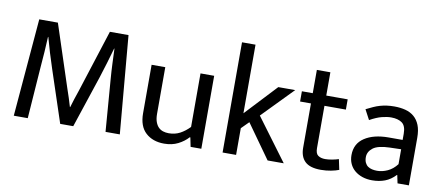

<svg xmlns="http://www.w3.org/2000/svg" viewBox="-65 -960 2801 1218"><g transform="rotate(10 1335.0 -350.5)"><path d="M117 -630H237L369 -228Q379 -199 388 -171.5Q397 -144 405 -116H407Q415 -144 423.5 -170Q432 -196 443 -228L572 -630H692L747 0H655L629 -334Q625 -383 623 -431.5Q621 -480 619 -530H617Q603 -481 588.5 -432Q574 -383 558 -334L447 0H363L252 -335Q235 -386 221 -432.5Q207 -479 193 -530H191Q189 -481 185.5 -432Q182 -383 178 -334L154 0H64Z M1184 -470H1272V0H1203L1191 -59H1187Q1161 -30 1122.5 -10.5Q1084 9 1033 9Q960 9 914.5 -32.5Q869 -74 869 -158V-470H957V-169Q957 -139 964.5 -118Q972 -97 984.5 -84.5Q997 -72 1014 -66.5Q1031 -61 1051 -61Q1091 -61 1123 -78Q1155 -95 1184 -125Z M1496 -172V0H1409V-710H1496V-268L1685 -470H1794L1601 -272L1803 0H1699L1543 -219Z M2132 -404H1994V-131Q1994 -96 2011.5 -84Q2029 -72 2057 -72Q2077 -72 2101 -76.5Q2125 -81 2143 -87L2157 -20Q2137 -12 2106 -6Q2075 0 2041 0Q1971 0 1939 -30.5Q1907 -61 1907 -119V-404H1837V-470H1907V-620H1994V-470H2132Z M2254 -428Q2278 -440 2299 -449.5Q2320 -459 2341 -465Q2362 -471 2384 -474Q2406 -477 2432 -477Q2471 -477 2503.5 -468.5Q2536 -460 2559.5 -440Q2583 -420 2596 -387.5Q2609 -355 2609 -306V0H2536L2525 -52H2523Q2492 -19 2455 -5Q2418 9 2373 9Q2339 9 2310.5 -0.5Q2282 -10 2261 -27.5Q2240 -45 2228.5 -70Q2217 -95 2217 -126Q2217 -200 2275.5 -238.5Q2334 -277 2430 -277H2520V-317Q2520 -368 2494 -386.5Q2468 -405 2424 -405Q2398 -405 2364.5 -396.5Q2331 -388 2288 -364ZM2521 -217 2447 -215Q2372 -213 2340.5 -188.5Q2309 -164 2309 -129Q2309 -108 2316 -93.5Q2323 -79 2334.5 -71Q2346 -63 2361.5 -59.5Q2377 -56 2394 -56Q2427 -56 2461 -71.5Q2495 -87 2521 -121Z"/></g></svg>

Font: Mukta
Style: Regular
Weight: 400
Designer: Girish Dalvi and Yashodeep Gholap
Foundry: Ek Type
Version: Version 2.538;PS 1.001;hotconv 16.6.51;makeotf.lib2.5.65220;